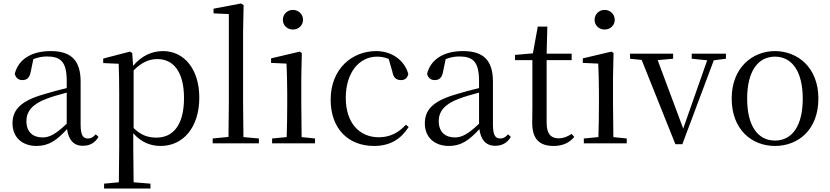

<svg xmlns="http://www.w3.org/2000/svg" viewBox="-20 -825 4779 1105"><path d="M457 14C496 14 526 -2 547 -37L531 -52C515 -34 503 -28 486 -28C459 -28 444 -45 444 -108V-355C444 -479 388 -531 272 -531C159 -531 85 -482 65 -400C71 -377 86 -364 109 -364C134 -364 151 -377 157 -413L172 -485C199 -495 224 -500 250 -500C329 -500 364 -470 364 -359V-318C320 -308 273 -295 231 -282C99 -244 52 -193 52 -115C52 -32 111 15 190 15C262 15 307 -18 366 -82C374 -22 402 14 457 14ZM364 -113C301 -53 265 -34 225 -34C169 -34 132 -66 132 -128C132 -183 165 -226 249 -257C283 -270 323 -281 364 -292Z M905 15C1034 15 1127 -92 1127 -263C1127 -427 1040 -531 918 -531C857 -531 796 -506 746 -446L741 -520L728 -528L574 -488V-462L663 -458C665 -408 666 -355 666 -287V27L664 224L579 232V260H846V232L749 224L747 27V-58C795 -3 851 15 905 15ZM749 -420C799 -470 842 -485 886 -485C977 -485 1039 -413 1039 -261C1039 -95 968 -33 881 -33C832 -33 792 -46 749 -88Z M1294 0H1470V-28L1381 -36L1379 -229V-641L1382 -796L1367 -805L1209 -775V-748L1297 -744V-229L1295 -37L1204 -28V0Z M1666 -655C1697 -655 1724 -678 1724 -711C1724 -744 1697 -768 1666 -768C1634 -768 1608 -744 1608 -711C1608 -678 1634 -655 1666 -655ZM1629 0H1793V-28L1716 -36C1715 -92 1714 -175 1714 -229V-380L1717 -520L1705 -528L1540 -489V-463L1629 -459C1631 -409 1633 -356 1633 -289V-229C1633 -175 1632 -92 1630 -36L1546 -28V0Z M2132 15C2227 15 2287 -25 2332 -94L2316 -107C2271 -58 2220 -35 2160 -35C2048 -35 1970 -118 1970 -262C1970 -408 2048 -499 2150 -499C2173 -499 2195 -495 2217 -486L2238 -413C2244 -378 2260 -364 2288 -364C2310 -364 2324 -375 2330 -399C2308 -479 2234 -531 2145 -531C2007 -531 1883 -430 1883 -251C1883 -84 1985 15 2132 15Z M2830 14C2869 14 2899 -2 2920 -37L2904 -52C2888 -34 2876 -28 2859 -28C2832 -28 2817 -45 2817 -108V-355C2817 -479 2761 -531 2645 -531C2532 -531 2458 -482 2438 -400C2444 -377 2459 -364 2482 -364C2507 -364 2524 -377 2530 -413L2545 -485C2572 -495 2597 -500 2623 -500C2702 -500 2737 -470 2737 -359V-318C2693 -308 2646 -295 2604 -282C2472 -244 2425 -193 2425 -115C2425 -32 2484 15 2563 15C2635 15 2680 -18 2739 -82C2747 -22 2775 14 2830 14ZM2737 -113C2674 -53 2638 -34 2598 -34C2542 -34 2505 -66 2505 -128C2505 -183 2538 -226 2622 -257C2656 -270 2696 -281 2737 -292Z M3166 15C3218 15 3257 -3 3285 -37L3270 -54C3243 -38 3224 -29 3194 -29C3150 -29 3126 -56 3126 -118V-479H3270V-516H3126L3130 -672H3075L3047 -518L2944 -509V-479H3044V-207C3044 -171 3043 -150 3043 -118C3043 -28 3082 15 3166 15Z M3460 -655C3491 -655 3518 -678 3518 -711C3518 -744 3491 -768 3460 -768C3428 -768 3402 -744 3402 -711C3402 -678 3428 -655 3460 -655ZM3423 0H3587V-28L3510 -36C3509 -92 3508 -175 3508 -229V-380L3511 -520L3499 -528L3334 -489V-463L3423 -459C3425 -409 3427 -356 3427 -289V-229C3427 -175 3426 -92 3424 -36L3340 -28V0Z M3961 -487 4050 -478 3912 -85 3765 -479 3854 -487V-516H3606V-487L3673 -480L3867 5H3907L4088 -478L4158 -487V-516H3961Z M4440 15C4573 15 4690 -77 4690 -258C4690 -438 4569 -531 4440 -531C4312 -531 4191 -437 4191 -258C4191 -78 4308 15 4440 15ZM4440 -16C4341 -16 4280 -101 4280 -257C4280 -413 4341 -499 4440 -499C4539 -499 4600 -413 4600 -257C4600 -101 4539 -16 4440 -16Z"/></svg>

Font: Harano Aji Mincho
Style: Regular
Weight: 400
Foundry: Masamichi Hosoda
Version: HaranoAjiMincho-Regular version 20230610;ttx 4.39.4